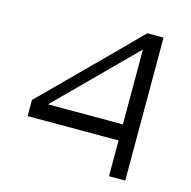

<svg xmlns="http://www.w3.org/2000/svg" viewBox="-100 -766 861 865"><g transform="rotate(15 331.0 -333.5)"><path d="M558.3 -666.7V0H482.5V-166.7H58.3V-241.7Q157.5 -341.7 225 -408.3Q324.2 -508.3 391.7 -575L482.5 -666.7ZM482.5 -241.7V-590.8L133.3 -241.7Z"/></g></svg>

Font: 0xA000-Squarish
Style: Squareish
Weight: 400
Version: Version 0.1